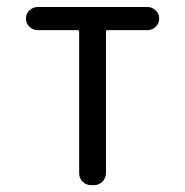

<svg xmlns="http://www.w3.org/2000/svg" viewBox="-20 -540 540 560"><path d="M89.8 -452.1Q76.2 -452.1 65.9 -461.9Q55.7 -471.7 55.7 -485.8Q55.7 -500 65.9 -509.8Q76.2 -519.5 89.8 -519.5H410.2Q423.8 -519.5 434.1 -509.8Q444.3 -500 444.3 -485.8Q444.3 -471.7 434.1 -461.9Q423.8 -452.1 410.2 -452.1H293.9Q289.1 -452.1 289.1 -448.2V-35.2Q289.1 -20.5 278.8 -10.3Q268.6 0 253.9 0H246.1Q231.4 0 221.2 -9.8Q210.9 -19.5 210.9 -35.2V-448.2Q210.9 -452.1 206.1 -452.1Z"/></svg>

Font: Rounded-L Mgen+ 2m regular
Style: Regular
Weight: 400
Designer: [Source Han Sans]
Ryoko NISHIZUKA  (kana & ideographs); Paul D. Hunt (Latin, Greek & Cyrillic); Wenlong ZHANG  (bopomofo
Version: Version 1.059.20150602